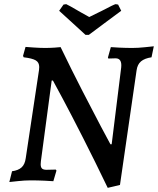

<svg xmlns="http://www.w3.org/2000/svg" viewBox="-20 -869 761 925"><path d="M564 -545Q568 -588 537 -588L502 -587L500 -592L514 -642Q525 -641 555.5 -639.5Q586 -638 618 -638Q645 -638 678 -641.5Q711 -645 721 -646L710 -593Q677 -588 659.5 -573.5Q642 -559 638 -530L558 22L499 36Q438 -91 379.5 -206Q321 -321 283 -392Q245 -463 235 -481H229L177 -92Q176 -87 176 -78Q176 -63 182.5 -57Q189 -51 204 -51L249 -52L252 -47L237 4Q226 3 194 1.5Q162 0 127 0Q99 0 67 3.5Q35 7 25 8L38 -44Q68 -48 84 -62.5Q100 -77 104 -107L168 -532Q169 -537 169 -546Q169 -568 152.5 -578Q136 -588 94 -593L91 -600L103 -643Q113 -642 144 -640Q175 -638 197 -638Q220 -638 242.5 -639.5Q265 -641 272 -642Q324 -534 377.5 -430Q431 -326 466.5 -259Q502 -192 512 -174H518ZM408 -701H392Q374 -717 332.5 -755.5Q291 -794 265 -817L286 -847L299 -849Q309 -845 367 -811L410 -787L473 -818Q530 -848 537 -849L549 -847L564 -817Q532 -794 481 -755.5Q430 -717 408 -701Z"/></svg>

Font: Alegreya SC Medium
Style: Italic
Weight: 500
Italic angle: -7°
Designer: Juan Pablo del Peral
Foundry: Huerta Tipografica
Version: Version 2.007; ttfautohint (v1.6)